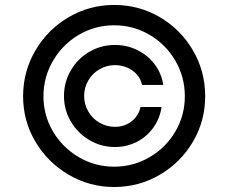

<svg xmlns="http://www.w3.org/2000/svg" viewBox="-20 -738 914 769"><path d="M440.6 -558Q489 -558 531.1 -536.9Q573.2 -515.9 600.3 -479.3Q627.4 -442.7 634 -397.8H549Q544.5 -420.6 528.8 -438.9Q513.1 -457.2 489.8 -467.2Q466.5 -477.2 440.6 -477.2Q407.1 -477.2 378.6 -460.6Q350.1 -444.1 333.6 -415.6Q317 -387.1 317 -353.6Q317 -320.1 333.6 -291.6Q350.1 -263.1 378.6 -246.5Q407.1 -230 440.6 -230Q466.5 -230 488.1 -240.3Q509.7 -250.7 523.8 -268.5Q538 -286.3 542.8 -309.4H627.1Q620.5 -264.2 594.8 -227.7Q569.1 -191.3 528.8 -170.2Q488.6 -149.2 440.6 -149.2Q385 -149.2 338.2 -176.8Q291.4 -204.4 263.8 -251.2Q236.2 -298 236.2 -353.6Q236.2 -409.2 263.8 -456.3Q291.4 -503.5 338.2 -530.7Q385 -558 440.6 -558ZM72.5 -353.6Q72.9 -452.7 122.1 -536.4Q171.3 -620.2 255 -669.2Q338.7 -718.2 437.2 -718.2Q536.6 -718.2 620.2 -669.2Q703.7 -620.2 752.6 -536.6Q801.5 -453 801.8 -353.6Q802.1 -254.8 753.3 -171.3Q704.4 -87.7 620.5 -38.3Q536.6 11 437.2 11Q338.7 11 254.7 -38.3Q170.6 -87.7 121.4 -171.3Q72.2 -254.8 72.5 -353.6ZM720.3 -353.6Q720 -430.6 681.8 -495.7Q643.6 -560.8 578.7 -598.8Q513.8 -636.7 437.2 -636.7Q360.8 -636.7 296.1 -598.8Q231.4 -560.8 192.9 -495.5Q154.4 -430.2 154 -353.6Q153.7 -277.3 191.8 -212.2Q230 -147.1 295.2 -108.8Q360.5 -70.4 437.2 -70.4Q514.2 -70.4 579.6 -108.8Q645 -147.1 682.8 -212Q720.6 -276.9 720.3 -353.6Z"/></svg>

Font: Pretendard Variable
Style: Regular
Weight: 400
Designer: Base glyphs from Inter by Rasmus Andersson; Hangul glyphs from Noto Sans CJK(Source Han Sans) by Jang Soo-young and Kang
Foundry: Kil Hyung-jin
Version: Version 1.100;FEAKit 1.0